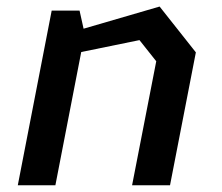

<svg xmlns="http://www.w3.org/2000/svg" viewBox="-20 -552 660 572"><path d="M373.5 0H486.5L563.5 -396L455.5 -532.5L229 -466.5L217 -520.5H134L33 0H145L222 -397L395.5 -432.5L445.5 -369.5Z"/></svg>

Font: Monaspace Krypton Medium
Style: Italic
Weight: 500
Italic angle: -11°
Designer: Riley Cran & the Lettermatic Team
Foundry: Lettermatic
Version: Version 1.101 (Monaspace Krypton)